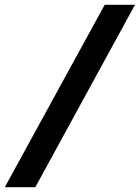

<svg xmlns="http://www.w3.org/2000/svg" viewBox="-55 -709 586 805"><path d="M384 -689H511L93 76H-35Z"/></svg>

Font: Decalotype
Style: Bold Italic
Weight: 700
Italic angle: -12°
Designer: Alfredo Marco Pradil
Foundry: Alfredo Marco Pradil
Version: Version 1.0